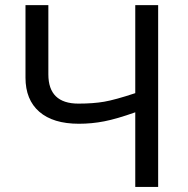

<svg xmlns="http://www.w3.org/2000/svg" viewBox="-20 -734 738 754"><path d="M169.9 -441.9Q169.9 -327.1 288.1 -327.1Q345.7 -327.1 388.7 -334.5Q431.6 -341.8 511.2 -368.2V-713.9H601.1V0H511.2V-293Q438.5 -267.1 389.6 -257.6Q340.8 -248 290 -248Q188.5 -248 134.3 -295.2Q80.1 -342.3 80.1 -429.2V-713.9H169.9Z"/></svg>

Font: NotoSans
Style: Regular
Weight: 400
Designer: Monotype Design team
Foundry: Monotype Imaging Inc.
Version: Version 1.04